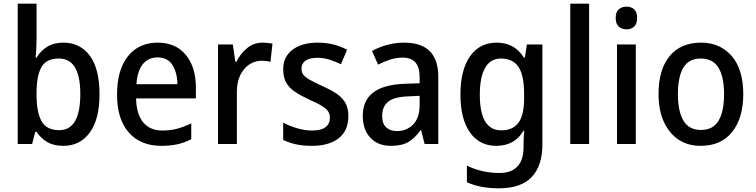

<svg xmlns="http://www.w3.org/2000/svg" viewBox="-20 -780 4093 1040"><path d="M178 -568Q178 -541 176.5 -514Q175 -487 173 -468H178Q200 -505 236 -527Q272 -549 324 -549Q414 -549 466.5 -478Q519 -407 519 -270Q519 -133 466 -61.5Q413 10 324 10Q271 10 236 -10.5Q201 -31 178 -66H171L154 0H76V-760H178ZM299 -463Q230 -463 204 -415.5Q178 -368 178 -278V-266Q178 -172 205 -123.5Q232 -75 301 -75Q415 -75 415 -271Q415 -463 299 -463Z M834 -549Q932 -549 986.5 -482.5Q1041 -416 1041 -307V-247H717Q719 -162 755.5 -117.5Q792 -73 860 -73Q904 -73 940.5 -83Q977 -93 1016 -112V-26Q979 -7 941 1.5Q903 10 854 10Q741 10 677.5 -62.5Q614 -135 614 -266Q614 -402 673 -475.5Q732 -549 834 -549ZM833 -469Q783 -469 753.5 -432.5Q724 -396 719 -324H941Q940 -387 914 -428Q888 -469 833 -469Z M1403 -549Q1416 -549 1430 -547.5Q1444 -546 1456 -544L1445 -445Q1435 -448 1422 -449.5Q1409 -451 1398 -451Q1361 -451 1330 -430.5Q1299 -410 1281 -372Q1263 -334 1263 -282V0H1161V-539H1241L1255 -445H1260Q1282 -489 1318 -519Q1354 -549 1403 -549Z M1867 -151Q1867 -72 1814.5 -31Q1762 10 1669 10Q1620 10 1582.5 1.5Q1545 -7 1514 -22V-116Q1545 -99 1587 -86Q1629 -73 1670 -73Q1720 -73 1743.5 -91.5Q1767 -110 1767 -142Q1767 -161 1758 -175.5Q1749 -190 1725.5 -205Q1702 -220 1656 -240Q1611 -261 1579 -282Q1547 -303 1530.5 -332Q1514 -361 1514 -405Q1514 -473 1565 -511Q1616 -549 1701 -549Q1745 -549 1784 -539.5Q1823 -530 1860 -511L1827 -432Q1796 -447 1764.5 -457Q1733 -467 1698 -467Q1657 -467 1635 -451.5Q1613 -436 1613 -409Q1613 -389 1623 -375.5Q1633 -362 1657.5 -348Q1682 -334 1726 -314Q1769 -295 1801 -274Q1833 -253 1850 -224Q1867 -195 1867 -151Z M2170 -549Q2354 -549 2354 -364V0H2280L2261 -75H2258Q2227 -31 2191.5 -10.5Q2156 10 2097 10Q2028 10 1986.5 -33.5Q1945 -77 1945 -153Q1945 -318 2171 -326L2253 -329V-360Q2253 -417 2229.5 -442.5Q2206 -468 2162 -468Q2127 -468 2094 -457.5Q2061 -447 2028 -430L1995 -504Q2031 -524 2076 -536.5Q2121 -549 2170 -549ZM2190 -258Q2113 -255 2081.5 -228Q2050 -201 2050 -153Q2050 -110 2072 -90Q2094 -70 2130 -70Q2183 -70 2218 -106Q2253 -142 2253 -211V-261Z M2670 -549Q2717 -549 2753.5 -530Q2790 -511 2818 -468H2823L2834 -539H2918V2Q2918 118 2860 179Q2802 240 2682 240Q2581 240 2509 207V117Q2590 157 2686 157Q2749 157 2782.5 122Q2816 87 2816 16V0Q2816 -15 2817 -36.5Q2818 -58 2820 -72H2816Q2790 -29 2753 -9.5Q2716 10 2668 10Q2577 10 2525.5 -63Q2474 -136 2474 -268Q2474 -401 2526 -475Q2578 -549 2670 -549ZM2693 -463Q2637 -463 2608 -413Q2579 -363 2579 -267Q2579 -74 2695 -74Q2758 -74 2788.5 -115.5Q2819 -157 2819 -248V-269Q2819 -372 2788.5 -417.5Q2758 -463 2693 -463Z M3171 0H3069V-760H3171Z M3374 -744Q3399 -744 3415 -729.5Q3431 -715 3431 -683Q3431 -651 3415 -636Q3399 -621 3374 -621Q3348 -621 3331.5 -636Q3315 -651 3315 -683Q3315 -715 3331.5 -729.5Q3348 -744 3374 -744ZM3424 -539V0H3322V-539Z M4006 -270Q4006 -141 3946 -65.5Q3886 10 3775 10Q3706 10 3655 -24Q3604 -58 3575.5 -121Q3547 -184 3547 -270Q3547 -403 3607 -476Q3667 -549 3778 -549Q3880 -549 3943 -477Q4006 -405 4006 -270ZM3652 -270Q3652 -177 3682 -126.5Q3712 -76 3777 -76Q3842 -76 3872 -126Q3902 -176 3902 -270Q3902 -364 3871.5 -413.5Q3841 -463 3776 -463Q3711 -463 3681.5 -413.5Q3652 -364 3652 -270Z"/></svg>

Font: Noto Sans Gurmukhi UI SemiCondensed Medium
Style: Regular
Weight: 500
Width: 4
Designer: Jelle Bosma - Monotype Design Team
Foundry: Monotype Imaging Inc.
Version: Version 2.004; ttfautohint (v1.8.4.7-5d5b)